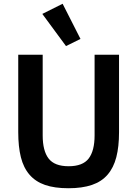

<svg xmlns="http://www.w3.org/2000/svg" viewBox="-20 -989 730 1021"><path d="M207 -698V-269Q207 -187 238.5 -146Q270 -105 345 -105Q420 -105 451.5 -146Q483 -187 483 -269V-698H613V-286Q613 -209 598.5 -153Q584 -97 552 -60Q520 -23 468.5 -5.5Q417 12 344 12Q270 12 219.5 -5.5Q169 -23 137 -60Q105 -97 91 -153Q77 -209 77 -286V-698ZM205 -915 313 -969 408 -782 331 -744Z"/></svg>

Font: IBM Plex Sans SmBld
Style: Regular
Weight: 600
Designer: Mike Abbink, Paul van der Laan, Pieter van Rosmalen
Foundry: Bold Monday
Version: Version 3.005